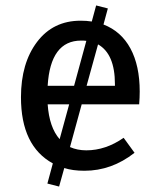

<svg xmlns="http://www.w3.org/2000/svg" viewBox="-20 -615 590 705"><path d="M491 -232H280L237 -75Q264 -63 297 -63Q368 -63 434 -109L474 -54Q390 12 290 12Q247 12 216 2L197 70L154 59L174 -15Q57 -79 57 -258Q57 -383 116 -461Q175 -539 276 -539Q298 -539 317 -536L333 -595L376 -584L360 -525Q425 -500 459 -437Q493 -374 493 -279Q493 -256 491 -232ZM278 -466Q165 -466 155 -300H252L297 -465Q291 -466 278 -466ZM402 -306Q402 -417 340 -452L298 -300H402ZM199 -104 234 -232H155Q161 -147 199 -104Z"/></svg>

Font: Fira Sans
Style: Regular
Weight: 400
Designer: Carrois Corporate & Edenspiekermann AG
Foundry: Carrois Corporate GbR & Edenspiekermann AG
Version: Version 4.106;PS 004.106;hotconv 1.0.70;makeotf.lib2.5.58329